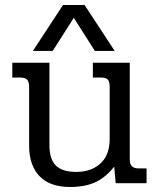

<svg xmlns="http://www.w3.org/2000/svg" viewBox="-20 -730 633 765"><path d="M231 -710H317L437 -527H358L274 -659L190 -527H111ZM96 -150V-385Q96 -404 88 -412.5Q80 -421 61 -421H29V-480H177V-151Q177 -96 202.5 -70.5Q228 -45 284 -45Q343 -45 380 -78.5Q417 -112 417 -176V-385Q417 -405 409.5 -413Q402 -421 383 -421H350V-480H497V-95Q497 -76 505.5 -67.5Q514 -59 533 -59H564V0H441L435 -66Q402 -24 361 -4.5Q320 15 259 15Q179 15 137.5 -28Q96 -71 96 -150Z"/></svg>

Font: Pridi Light
Style: Regular
Weight: 300
Version: Version 1.002